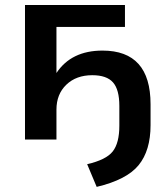

<svg xmlns="http://www.w3.org/2000/svg" viewBox="-20 -559 668 769"><path d="M329.1 98.6Q405.3 81.1 431.6 47.4Q458 13.7 458 -55.7V-134.8Q458 -200.2 432.6 -229Q407.2 -257.8 349.6 -257.8Q285.2 -257.8 245.6 -219.7Q206.1 -181.6 206.1 -120.1V0H80.1V-539.1H480.5V-451.2H206.1V-266.6Q265.6 -356.4 390.6 -356.4Q583 -356.4 583 -141.6V-57.6Q583 43.9 535.2 102.5Q487.3 161.1 367.2 189.5Z"/></svg>

Font: Min Sans SemiBold
Style: Regular
Weight: 600
Designer: Jinseong-Kim, NotoSansCJK, Nunito
Foundry: Jinseong-Kim
Version: Version 1.400;Glyphs 3.1.2 (3151)